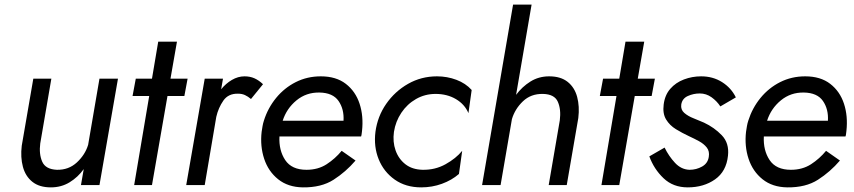

<svg xmlns="http://www.w3.org/2000/svg" viewBox="-20 -800 3691 830"><path d="M154 -180 202 -460H124L74 -170Q68 -120 79 -79Q90 -38 120 -14Q150 10 200 10Q245 10 281 -12Q317 -34 342 -69L330 0H410L490 -460H410L361 -174Q348 -131 312.5 -98Q277 -65 226 -66Q177 -68 162.5 -101Q148 -134 154 -180Z M664 -620 637 -460H567L553 -385H625L560 0H637L704 -385H777L791 -460H717L745 -620Z M1065 -372 1117 -436Q1099 -453 1080 -461.5Q1061 -470 1037 -470Q1009 -470 982.5 -454.5Q956 -439 936 -414L944 -460H865L785 0H865L915 -295Q924 -334 945.5 -365Q967 -396 1009 -395Q1026 -395 1039 -389Q1052 -383 1065 -372Z M1202 -278Q1219 -331 1261.5 -366Q1304 -401 1361 -400Q1419 -399 1443.5 -363.5Q1468 -328 1465 -278ZM1188 -210H1541Q1543 -216 1543.5 -222Q1544 -228 1545 -234Q1552 -298 1534.5 -351.5Q1517 -405 1475 -437.5Q1433 -470 1367 -470Q1308 -470 1258.5 -445Q1209 -420 1173.5 -376.5Q1138 -333 1121 -279Q1117 -267 1115 -255Q1113 -243 1111 -230Q1104 -168 1122 -113.5Q1140 -59 1182.5 -25Q1225 9 1289 10Q1369 11 1422 -23Q1475 -57 1517 -106L1457 -148Q1429 -114 1392 -90Q1355 -66 1305 -66Q1241 -66 1213 -108Q1185 -150 1188 -210Z M1683 -230Q1690 -275 1715 -312.5Q1740 -350 1778.5 -372Q1817 -394 1863 -394Q1913 -394 1951 -371.5Q1989 -349 2005 -311L2019 -411Q1993 -440 1953 -455Q1913 -470 1869 -470Q1801 -470 1744 -437.5Q1687 -405 1649.5 -351Q1612 -297 1603 -230Q1595 -166 1617 -111.5Q1639 -57 1686.5 -23.5Q1734 10 1801 10Q1848 10 1890.5 -5.5Q1933 -21 1964 -48L1978 -148Q1951 -115 1906 -90Q1861 -65 1807 -66Q1762 -67 1732.5 -90Q1703 -113 1690 -150Q1677 -187 1683 -230Z M2400 -280 2352 0H2430L2480 -290Q2486 -340 2475 -381Q2464 -422 2434 -446Q2404 -470 2354 -470Q2309 -470 2273 -447.5Q2237 -425 2211 -390L2278 -780H2198L2064 0H2144L2193 -285Q2206 -329 2240.5 -362Q2275 -395 2327 -394Q2377 -393 2391.5 -360Q2406 -327 2400 -280Z M2684 -620 2657 -460H2587L2573 -385H2645L2580 0H2657L2724 -385H2797L2811 -460H2737L2765 -620Z M2853 -162 2787 -124Q2807 -69 2848.5 -29.5Q2890 10 2953 10Q3022 10 3071 -24.5Q3120 -59 3127 -127Q3133 -181 3100.5 -215Q3068 -249 3023 -270Q3003 -279 2978.5 -288.5Q2954 -298 2938 -312Q2922 -326 2925 -348Q2929 -374 2953.5 -385Q2978 -396 3005 -396Q3033 -396 3056 -379.5Q3079 -363 3094 -340L3161 -379Q3141 -420 3101.5 -445Q3062 -470 3011 -470Q2972 -470 2936.5 -456.5Q2901 -443 2877.5 -416Q2854 -389 2849 -348Q2844 -309 2859.5 -283.5Q2875 -258 2902 -241.5Q2929 -225 2959 -211Q2981 -201 3002 -189.5Q3023 -178 3035.5 -162Q3048 -146 3044 -122Q3040 -94 3015 -80Q2990 -66 2961 -66Q2925 -67 2898 -96Q2871 -125 2853 -162Z M3296 -278Q3313 -331 3355.5 -366Q3398 -401 3455 -400Q3513 -399 3537.5 -363.5Q3562 -328 3559 -278ZM3282 -210H3635Q3637 -216 3637.5 -222Q3638 -228 3639 -234Q3646 -298 3628.5 -351.5Q3611 -405 3569 -437.5Q3527 -470 3461 -470Q3402 -470 3352.5 -445Q3303 -420 3267.5 -376.5Q3232 -333 3215 -279Q3211 -267 3209 -255Q3207 -243 3205 -230Q3198 -168 3216 -113.5Q3234 -59 3276.5 -25Q3319 9 3383 10Q3463 11 3516 -23Q3569 -57 3611 -106L3551 -148Q3523 -114 3486 -90Q3449 -66 3399 -66Q3335 -66 3307 -108Q3279 -150 3282 -210Z"/></svg>

Font: Jost* 400 Book Italic
Style: Italic
Weight: 400
Italic angle: -10°
Version: Version 3.200; ttfautohint (v0.97) -l 8 -r 50 -G 200 -x 14 -